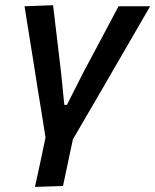

<svg xmlns="http://www.w3.org/2000/svg" viewBox="-20 -521 596 736"><path d="M114 195.5Q124.5 148.5 134.2 102.5Q144 56.5 154.5 6Q147 -41 139 -91.5Q131 -142 123 -189.5L109.5 -276Q100.5 -330.5 91.8 -386.2Q83 -442 74 -497L183.5 -501Q191.5 -433.5 199 -370Q206.5 -306.5 214.5 -239.5L226.5 -119H236.5L298.5 -241.5Q334 -307.5 367.8 -371.5Q401.5 -435.5 434.5 -497H555.5Q523.5 -441.5 490.8 -385Q458 -328.5 425.5 -272.5L373.5 -182.5Q344.5 -133 316.5 -84.8Q288.5 -36.5 259.5 13Q249.5 60 240.2 103.5Q231 147 221.5 192Z"/></svg>

Font: Commissioner Medium
Style: Italic
Weight: 500
Italic angle: -12°
Designer: Kostas Bartsokas
Foundry: Kostas Bartsokas
Version: Version 1.000; ttfautohint (v1.8.3)